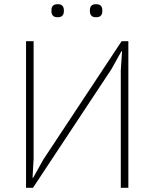

<svg xmlns="http://www.w3.org/2000/svg" viewBox="-20 -894 735 914"><path d="M104 -698H140V-139L135 -48H138L186 -134L559 -698H591V0H555V-559L561 -650H558L510 -564L137 0H104ZM255 -812Q238 -812 231.5 -820Q225 -828 225 -839V-847Q225 -858 231.5 -866Q238 -874 255 -874Q271 -874 277.5 -866Q284 -858 284 -847V-839Q284 -828 277.5 -820Q271 -812 255 -812ZM437 -812Q421 -812 414.5 -820Q408 -828 408 -839V-847Q408 -858 414.5 -866Q421 -874 437 -874Q454 -874 460.5 -866Q467 -858 467 -847V-839Q467 -828 460.5 -820Q454 -812 437 -812Z"/></svg>

Font: IBM Plex Sans ExtLt
Style: Regular
Weight: 200
Designer: Mike Abbink, Paul van der Laan, Pieter van Rosmalen
Foundry: Bold Monday
Version: Version 3.005